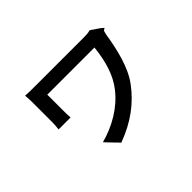

<svg xmlns="http://www.w3.org/2000/svg" viewBox="-107 -812 1155 1155"><g transform="rotate(-45 470.0 -234.5)"><path d="M454 -535C363 -535 274 -535 260 -535C227 -535 193 -535 170 -537C172 -519 173 -496 173 -477C173 -443 173 -339 173 -312C173 -294 172 -272 169 -251H271C269 -272 269 -301 269 -312C269 -339 269 -423 269 -447C322 -447 625 -447 670 -447C658 -334 630 -247 578 -181C511 -95 411 -37 303 -8L341 32L380 72C507 25 599 -44 668 -137C730 -219 758 -346 775 -452C776 -457 778 -466 781 -475C785 -486 792 -480 795 -487C797 -492 756 -519 723 -541C704 -535 682 -535 663 -535C640 -535 546 -535 454 -535Z"/></g></svg>

Font: GenSekiGothic2 TW M
Style: Regular
Weight: 500
Version: Version 2.100;PS 2.1;hotconv 16.6.51;makeotf.lib2.5.65220 DE